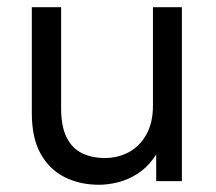

<svg xmlns="http://www.w3.org/2000/svg" viewBox="-20 -501 598 531"><path d="M254 10Q201 10 159 -11Q117 -32 92.5 -75.5Q68 -119 68 -188V-481H149V-202Q149 -151 164.5 -120.5Q180 -90 207.5 -77Q235 -64 270 -64Q306 -64 336 -80Q366 -96 384.5 -128.5Q403 -161 403 -209V-481H483V0H412V-130H435Q424 -89 404 -62Q384 -35 358 -19Q332 -3 305 3.5Q278 10 254 10Z"/></svg>

Font: SUSE Thin
Style: Regular
Weight: 400
Version: Version 1.000